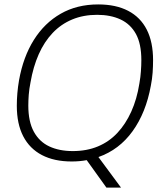

<svg xmlns="http://www.w3.org/2000/svg" viewBox="-20 -718 740 868"><path d="M461 130 372 6Q356 9 339 10.5Q322 12 304 12Q225 12 169.5 -17Q114 -46 85 -102Q56 -158 56 -240Q56 -268 58.5 -297Q61 -326 66 -355Q85 -461 133 -537.5Q181 -614 254.5 -656Q328 -698 424 -698Q504 -698 559.5 -669Q615 -640 643.5 -584Q672 -528 672 -446Q672 -418 670 -389.5Q668 -361 662 -331Q640 -209 579.5 -125Q519 -41 425 -8L527 130ZM309 -35Q372 -35 422.5 -56Q473 -77 510.5 -117Q548 -157 573.5 -213.5Q599 -270 610 -340Q613 -356 614.5 -369.5Q616 -383 617 -396Q618 -409 618.5 -421.5Q619 -434 619 -446Q619 -520 594.5 -564.5Q570 -609 525 -630Q480 -651 419 -651Q357 -651 306.5 -630Q256 -609 218 -569Q180 -529 155 -472.5Q130 -416 118 -346Q115 -331 113 -317Q111 -303 110 -290Q109 -277 108.5 -265Q108 -253 108 -241Q108 -168 133 -122.5Q158 -77 203 -56Q248 -35 309 -35Z"/></svg>

Font: Archivo SemiCondensed Thin
Style: Italic
Weight: 250
Width: 4
Italic angle: -10°
Designer: Hector Gatti
Foundry: Omnibus-Type
Version: Version 2.001